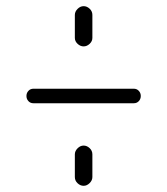

<svg xmlns="http://www.w3.org/2000/svg" viewBox="-20 -600 540 620"><path d="M278.3 -28.3Q278.3 -17.6 269.5 -8.8Q260.7 0 250 0Q239.3 0 230.5 -8.3Q221.7 -16.6 221.7 -28.3V-101.6Q221.7 -112.3 230.5 -121.1Q239.3 -129.9 250 -129.9Q260.7 -129.9 269.5 -121.6Q278.3 -113.3 278.3 -101.6ZM221.7 -551.8Q221.7 -562.5 230.5 -571.3Q239.3 -580.1 250 -580.1Q260.7 -580.1 269.5 -571.8Q278.3 -563.5 278.3 -551.8V-477.5Q278.3 -466.8 269.5 -458.5Q260.7 -450.2 250 -450.2Q239.3 -450.2 230.5 -458.5Q221.7 -466.8 221.7 -477.5ZM87.9 -266.6Q78.1 -266.6 71.8 -273.4Q65.4 -280.3 65.4 -290Q65.4 -299.8 71.8 -306.6Q78.1 -313.5 87.9 -313.5H412.1Q421.9 -313.5 428.2 -306.6Q434.6 -299.8 434.6 -290Q434.6 -280.3 428.2 -273.4Q421.9 -266.6 412.1 -266.6Z"/></svg>

Font: Rounded-X Mgen+ 2m light
Style: Regular
Weight: 200
Designer: [Source Han Sans]
Ryoko NISHIZUKA  (kana & ideographs); Paul D. Hunt (Latin, Greek & Cyrillic); Wenlong ZHANG  (bopomofo
Version: Version 1.059.20150602